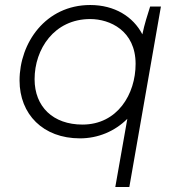

<svg xmlns="http://www.w3.org/2000/svg" viewBox="-20 -546 708 766"><path d="M579 -520C569 -488 556 -449 548 -409C511 -480 437 -526 340 -526C162 -526 58 -375 58 -225C58 -90 152 6 299 6C371 6 438 -22 488 -72L440 200H496L622 -520ZM340 -470C418 -470 521 -424 521 -291C521 -171 449 -49 309 -49C192 -49 118 -120 118 -230C118 -350 196 -470 340 -470Z"/></svg>

Font: Fixel Display Light
Style: Italic
Weight: 300
Italic angle: -10°
Designer: AlfaBravo + MacPaw
Foundry: Kyrylo Tkachov, Marchela Mozhyna, Serhii Makarenko, Maria Weinstein, Zakhar Kryvoshyya
Version: Version 1.210;Glyphs 3.2 (3217)